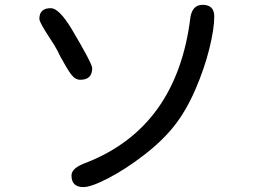

<svg xmlns="http://www.w3.org/2000/svg" viewBox="-20 -720 1040 788"><path d="M273.4 0Q273.4 -31.2 335 -52.7Q707 -199.2 761.7 -650.4Q770.5 -700.2 811.5 -700.2Q859.4 -700.2 859.4 -652.3Q859.4 -602.5 839.4 -521Q819.3 -439.5 782.2 -353.5Q745.1 -267.6 697.3 -206.1Q649.4 -144.5 573.2 -85.4Q497.1 -26.4 425.8 10.7Q354.5 47.9 322.3 47.9Q273.4 47.9 273.4 0ZM188.5 -686.5Q221.7 -686.5 272.5 -603.5Q358.4 -459 358.4 -440.4Q358.4 -392.6 309.6 -392.6Q288.1 -392.6 271 -416Q253.9 -439.5 227.5 -488.3Q215.8 -513.7 202.1 -536.1L178.7 -572.3Q164.1 -594.7 152.8 -614.7Q141.6 -634.8 141.6 -642.6Q141.6 -686.5 188.5 -686.5Z"/></svg>

Font: jf-openhuninn-2.0
Style: Regular
Weight: 400
Designer: [Kosugi Maru]
Designed by MOTOYA      

[Varela Round]
Joe Prince (Latin component); Avraham Cornfeld (Hebrew component)
Foundry: justfont CO.,LTD.
Version: 2.0